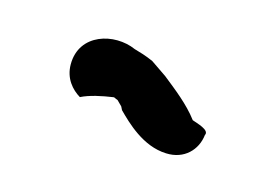

<svg xmlns="http://www.w3.org/2000/svg" viewBox="-35 -119 321 222"><g transform="rotate(15 126.0 -8.0)"><path d="M40 -23C40 -6 50 5 60 11C70 6 84 3 98 1C99 1 100 2 103 3L109 9L111 13C123 25 145 47 173 48C195 49 209 34 211 16C215 9 198 5 193 3C181 -13 164 -26 149 -38L130 -51C121 -55 114 -57 107 -59C80 -71 40 -60 40 -23Z"/></g></svg>

Font: Scribbler
Style: Blk
Weight: 900
Designer: Mew Too
Foundry: Cannot Into Space Fonts
Version: Version 1.001